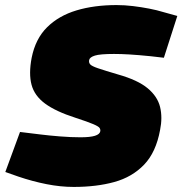

<svg xmlns="http://www.w3.org/2000/svg" viewBox="-20 -729 720 758"><path d="M271 9Q219 9 163.5 -2Q108 -13 52 -32L1 -50L59 -208L141 -198Q173 -194 216.5 -190.5Q260 -187 298 -187Q336 -187 355 -193Q374 -199 376 -211Q377 -218 373 -224Q369 -230 348 -239Q327 -248 278 -264Q200 -289 158 -320Q116 -351 104.5 -394.5Q93 -438 105 -501Q120 -576 166 -621.5Q212 -667 282 -688Q352 -709 440 -709Q472 -709 505 -705Q538 -701 569 -695Q600 -689 626 -681L680 -666L627 -501L575 -507Q525 -512 491.5 -514Q458 -516 430 -516Q375 -516 354.5 -509.5Q334 -503 332 -492Q330 -482 336 -475Q342 -468 367 -459.5Q392 -451 446 -435Q524 -413 563 -380.5Q602 -348 612 -306.5Q622 -265 612 -216Q596 -128 549 -79Q502 -30 431.5 -10.5Q361 9 271 9Z"/></svg>

Font: REM Black
Style: Italic
Weight: 900
Italic angle: -11°
Designer: Octavio Pardo
Foundry: Ashler Design
Version: Version 1.005;gftools[0.9.28]